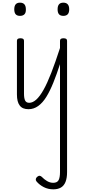

<svg xmlns="http://www.w3.org/2000/svg" viewBox="-20 -802 645 1440"><path d="M380 618Q341 618 308.5 601.5Q276 585 254 559Q247 550 248.5 541Q250 532 259 524Q270 515 278.5 516.5Q287 518 294 525Q311 543 333 556Q355 569 379 569Q409 569 419.5 549Q430 529 430 489V-321Q405 -244 380 -182Q355 -120 327.5 -75.5Q300 -31 266.5 -7Q233 17 194 17Q172 17 155.5 10.5Q139 4 128 -10.5Q117 -25 112 -45.5Q107 -66 107 -94V-496Q107 -506 113.5 -510.5Q120 -515 133 -515Q147 -515 153.5 -510.5Q160 -506 160 -496V-99Q160 -65 168.5 -48Q177 -31 199 -31Q225 -31 251.5 -54.5Q278 -78 306 -127.5Q334 -177 364.5 -255.5Q395 -334 430 -442V-496Q430 -506 436.5 -510.5Q443 -515 456 -515Q470 -515 476.5 -510.5Q483 -506 483 -496V489Q483 533 471.5 562Q460 591 437 604.5Q414 618 380 618ZM130 -683Q108 -683 97.5 -695Q87 -707 87 -732Q87 -757 97.5 -769.5Q108 -782 130 -782Q152 -782 163 -769.5Q174 -757 174 -732Q175 -707 163.5 -695Q152 -683 130 -683ZM455 -683Q433 -683 422.5 -695Q412 -707 412 -732Q412 -757 422.5 -769.5Q433 -782 455 -782Q477 -782 488 -769.5Q499 -757 499 -732Q499 -707 488 -695Q477 -683 455 -683Z"/></svg>

Font: Playwrite FR Moderne ExtraLight
Style: Regular
Weight: 250
Version: Version 1.002